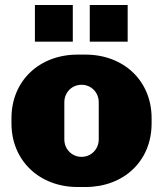

<svg xmlns="http://www.w3.org/2000/svg" viewBox="-20 -740 654 770"><path d="M272 -720H120V-573H272ZM492 -720H340V-573H492ZM323 -521H291C139 -521 26 -417 26 -266V-245C26 -95 139 10 291 10H323C475 10 588 -93 588 -245V-266C588 -417 475 -521 323 -521ZM307 -400C346 -400 376 -369 376 -330V-181C376 -142 346 -111 307 -111C268 -111 238 -142 238 -181V-330C238 -369 268 -400 307 -400Z"/></svg>

Font: Chivo Light
Style: Bold
Weight: 900
Designer: Hector Gatti
Foundry: Omnibus-Type
Version: Version 1.003;PS 001.003;hotconv 1.0.70;makeotf.lib2.5.58329